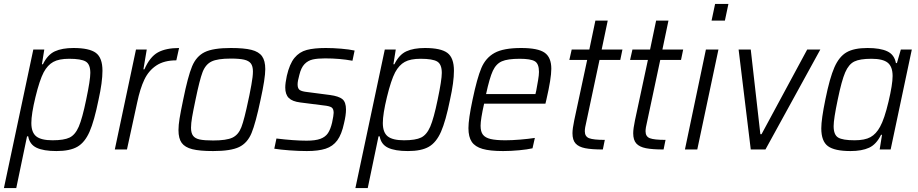

<svg xmlns="http://www.w3.org/2000/svg" viewBox="-34 -763 4688 980"><path d="M136 -510H192L180 -435H185Q209 -484 246 -501Q283 -518 341 -518Q422 -518 455.5 -493Q489 -468 489 -402Q489 -344 469 -254Q447 -145 423 -90.5Q399 -36 361 -14Q323 8 254 8Q188 8 152.5 -9Q117 -26 110 -67H104L49 197H-14ZM406 -255Q427 -355 427 -391Q427 -435 403.5 -449Q380 -463 319 -463Q267 -463 238 -447Q209 -431 189 -394Q168 -354 147 -267.5Q126 -181 126 -135Q126 -87 151 -67Q176 -47 234 -47Q293 -47 321.5 -61Q350 -75 368 -116.5Q386 -158 406 -255Z M660 -510H715L698 -409H703Q731 -473 772 -495.5Q813 -518 880 -518L866 -455Q804 -455 764.5 -429Q725 -403 703 -357Q681 -311 666 -239L614 0H552Z M877 -99Q877 -124 882.5 -158Q888 -192 901 -254Q925 -373 946.5 -424.5Q968 -476 1011 -497Q1054 -518 1144 -518Q1212 -518 1249.5 -508.5Q1287 -499 1303.5 -476Q1320 -453 1320 -410Q1320 -363 1296 -254Q1271 -135 1250 -84Q1229 -33 1186.5 -12.5Q1144 8 1054 8Q985 8 947.5 -1.5Q910 -11 893.5 -33.5Q877 -56 877 -99ZM1234 -254 1239 -277Q1241 -286 1249 -329.5Q1257 -373 1257 -398Q1257 -425 1246.5 -439Q1236 -453 1212 -458.5Q1188 -464 1144 -464Q1076 -464 1045.5 -449Q1015 -434 1000 -395Q985 -356 964 -254Q952 -197 946.5 -165Q941 -133 941 -111Q941 -84 951.5 -70Q962 -56 985.5 -51Q1009 -46 1054 -46Q1122 -46 1152.5 -60.5Q1183 -75 1198 -114Q1213 -153 1234 -254Z M1366 -4 1377 -56Q1468 -45 1531 -45Q1576 -45 1601.5 -54.5Q1627 -64 1640 -83.5Q1653 -103 1661 -137Q1669 -175 1669 -187Q1669 -208 1658 -215Q1647 -222 1617 -225L1499 -240Q1458 -245 1440 -263Q1422 -281 1422 -316Q1422 -339 1430 -376Q1444 -437 1469 -467.5Q1494 -498 1531.5 -508Q1569 -518 1629 -518Q1666 -518 1707.5 -514.5Q1749 -511 1776 -505L1765 -453Q1700 -465 1625 -465Q1587 -465 1562.5 -459.5Q1538 -454 1520.5 -436Q1503 -418 1494 -381Q1485 -349 1485 -332Q1485 -311 1496 -303.5Q1507 -296 1536 -293L1651 -278Q1695 -272 1713.5 -257Q1732 -242 1732 -204Q1732 -175 1722 -134Q1710 -77 1687.5 -46.5Q1665 -16 1628 -4Q1591 8 1532 8Q1491 8 1444 4.5Q1397 1 1366 -4Z M1930 -510H1986L1974 -435H1979Q2003 -484 2040 -501Q2077 -518 2135 -518Q2216 -518 2249.5 -493Q2283 -468 2283 -402Q2283 -344 2263 -254Q2241 -145 2217 -90.5Q2193 -36 2155 -14Q2117 8 2048 8Q1982 8 1946.5 -9Q1911 -26 1904 -67H1898L1843 197H1780ZM2200 -255Q2221 -355 2221 -391Q2221 -435 2197.5 -449Q2174 -463 2113 -463Q2061 -463 2032 -447Q2003 -431 1983 -394Q1962 -354 1941 -267.5Q1920 -181 1920 -135Q1920 -87 1945 -67Q1970 -47 2028 -47Q2087 -47 2115.5 -61Q2144 -75 2162 -116.5Q2180 -158 2200 -255Z M2357 -109Q2357 -155 2378 -254Q2401 -364 2423 -416Q2445 -468 2490.5 -493Q2536 -518 2626 -518Q2712 -518 2746 -494Q2780 -470 2780 -412Q2780 -363 2755 -255L2750 -234H2437Q2419 -154 2419 -121Q2419 -91 2431 -75.5Q2443 -60 2470 -53.5Q2497 -47 2546 -47Q2579 -47 2621 -50.5Q2663 -54 2696 -59L2684 -6Q2658 0 2615.5 4Q2573 8 2534 8Q2467 8 2429 -3Q2391 -14 2374 -39Q2357 -64 2357 -109ZM2699 -283 2703 -300Q2708 -327 2712.5 -353.5Q2717 -380 2717 -396Q2717 -438 2695.5 -450.5Q2674 -463 2619 -463Q2557 -463 2527.5 -450Q2498 -437 2481.5 -401.5Q2465 -366 2447 -283Z M2888 -83Q2888 -106 2897 -149L2963 -457H2872L2884 -510H2974L3005 -658H3068L3037 -510H3143L3132 -457H3026L2959 -142Q2951 -110 2951 -93Q2951 -66 2973 -57.5Q2995 -49 3053 -49L3043 0Q2986 0 2953 -6.5Q2920 -13 2904 -30.5Q2888 -48 2888 -83Z M3198 -83Q3198 -106 3207 -149L3273 -457H3182L3194 -510H3284L3315 -658H3378L3347 -510H3453L3442 -457H3336L3269 -142Q3261 -110 3261 -93Q3261 -66 3283 -57.5Q3305 -49 3363 -49L3353 0Q3296 0 3263 -6.5Q3230 -13 3214 -30.5Q3198 -48 3198 -83Z M3598 -658 3616 -743H3684L3666 -658ZM3462 0 3569 -510H3633L3525 0Z M3798 0 3736 -510H3798L3847 -78H3853L4086 -510H4153L3873 0Z M4158 -108Q4158 -154 4179 -256Q4201 -365 4225 -419.5Q4249 -474 4287 -496Q4325 -518 4394 -518Q4459 -518 4495 -501Q4531 -484 4539 -441H4544L4564 -510H4620L4512 0H4456L4468 -75H4463Q4439 -26 4402 -9Q4365 8 4307 8Q4226 8 4192 -17Q4158 -42 4158 -108ZM4458 -116Q4480 -155 4501 -243.5Q4522 -332 4522 -375Q4522 -423 4497 -443Q4472 -463 4414 -463Q4355 -463 4326.5 -449Q4298 -435 4280 -393.5Q4262 -352 4242 -255Q4221 -155 4221 -119Q4221 -75 4244 -61Q4267 -47 4328 -47Q4380 -47 4409 -63Q4438 -79 4458 -116Z"/></svg>

Font: Saira Semi Condensed Light
Style: Italic
Weight: 300
Width: 4
Italic angle: -12°
Designer: Hector Gatti with collaboration of the Omnibus-Type team
Foundry: Omnibus-Type
Version: Version 1.001; ttfautohint (v1.8)